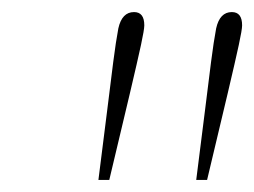

<svg xmlns="http://www.w3.org/2000/svg" viewBox="-20 -767 421 318"><path d="M202 -747Q219 -747 219 -725Q219 -718 213.5 -692.5Q208 -667 195.5 -614Q183 -561 161 -469H143L157 -580Q163 -629 167.5 -664Q172 -699 176 -720Q182 -747 202 -747ZM364 -747Q381 -747 381 -725Q381 -718 375.5 -692.5Q370 -667 357.5 -614Q345 -561 323 -469H305L319 -580Q325 -629 329.5 -664Q334 -699 338 -720Q344 -747 364 -747Z"/></svg>

Font: Source Serif 4 SmText ExtraLight
Style: Italic
Weight: 200
Italic angle: -12°
Designer: Frank Grießhammer
Foundry: Adobe
Version: Version 4.005;hotconv 1.1.0;makeotfexe 2.6.0